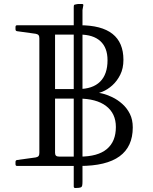

<svg xmlns="http://www.w3.org/2000/svg" viewBox="-20 -851 771 966"><path d="M395 62Q395 76 393.5 82.5Q392 89 388 91Q384 93 376 94L359 95Q351 95 351 87V-399H395ZM351 -813Q351 -823 352.5 -825.5Q354 -828 362 -829Q369 -831 377 -831Q385 -831 392 -831Q401 -831 399 -823L395 -801V-399H351ZM178 -16V-724H257V-82Q257 -72 262 -67.5Q267 -63 279 -63H381Q472 -63 517.5 -101Q563 -139 563 -212Q563 -280 514 -317.5Q465 -355 374 -355H257V-403H374Q446 -403 483.5 -440Q521 -477 521 -548Q521 -611 485 -644Q449 -677 381 -677H257V-724H381Q601 -724 601 -550Q601 -507 585 -475Q569 -443 545 -421.5Q521 -400 495 -389.5Q469 -379 448 -379V-387Q467 -387 492.5 -381Q518 -375 545 -362Q572 -349 595.5 -328Q619 -307 633.5 -278Q648 -249 648 -210Q648 -113 581.5 -64.5Q515 -16 381 -16ZM66 -16Q58 -16 58 -25V-36Q58 -45 66 -46L160 -59Q170 -61 174 -66Q178 -71 178 -82V-233H257V-16ZM58 -715Q58 -724 66 -724H257V-507H178V-658Q178 -669 174 -674Q170 -679 160 -681L66 -694Q58 -695 58 -704Z"/></svg>

Font: Hahmlet Light
Style: Regular
Weight: 300
Designer: Minjoo Ham & Mark Frömberg
Foundry: hypertype
Version: Version 1.002